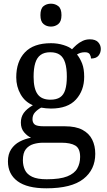

<svg xmlns="http://www.w3.org/2000/svg" viewBox="-20 -780 578 1040"><path d="M231 240Q127 240 75 201.5Q23 163 23 94Q23 55 40.5 28.5Q58 2 86.5 -13Q115 -28 148 -34Q128 -43 110.5 -63.5Q93 -84 93 -116Q93 -146 108.5 -168Q124 -190 158 -210Q115 -228 91.5 -269.5Q68 -311 68 -361Q68 -447 115 -496.5Q162 -546 256 -546Q292 -546 324 -536Q356 -526 370 -513Q380 -524 394 -536.5Q408 -549 426.5 -558Q445 -567 467 -567Q497 -567 511.5 -551.5Q526 -536 526 -515Q526 -494 513.5 -478.5Q501 -463 473 -463Q473 -474 466.5 -485.5Q460 -497 440 -497Q427 -497 417 -494Q407 -491 397 -485Q414 -464 425 -435.5Q436 -407 436 -364Q436 -290 391.5 -241Q347 -192 256 -192Q244 -192 228.5 -193.5Q213 -195 203 -197Q184 -187 170 -172Q156 -157 156 -134Q156 -116 167.5 -106Q179 -96 218 -96H331Q391 -96 427 -76.5Q463 -57 479.5 -23.5Q496 10 496 53Q496 139 431.5 189.5Q367 240 231 240ZM233 191Q305 191 344 175.5Q383 160 398.5 132.5Q414 105 414 70Q414 24 388 8.5Q362 -7 312 -7H214Q186 -7 161 0.5Q136 8 120 28Q104 48 104 88Q104 117 115 140.5Q126 164 154 177.5Q182 191 233 191ZM253 -240Q286 -240 305.5 -253Q325 -266 333.5 -294Q342 -322 342 -365Q342 -410 333 -439.5Q324 -469 304.5 -483Q285 -497 252 -497Q220 -497 200 -482.5Q180 -468 171 -438.5Q162 -409 162 -364Q162 -300 183.5 -270Q205 -240 253 -240ZM256 -636Q232 -636 215.5 -650Q199 -664 199 -698Q199 -733 215.5 -746.5Q232 -760 256 -760Q279 -760 296 -746.5Q313 -733 313 -698Q313 -664 296 -650Q279 -636 256 -636Z"/></svg>

Font: Noto Serif Khmer
Style: Regular
Weight: 400
Designer: Danh Hong and the Monotype Design Team
Foundry: Monotype Imaging Inc.
Version: Version 2.003